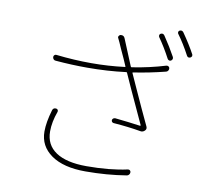

<svg xmlns="http://www.w3.org/2000/svg" viewBox="-92 -950 1184 1085"><g transform="rotate(10 500.0 -408.0)"><path d="M220.7 -276.4Q225.6 -292 242.2 -290Q249 -289.1 252 -283.7Q254.9 -278.3 252.9 -272.5Q230.5 -211.9 230.5 -157.2Q230.5 -80.1 291 -39.6Q351.6 1 466.8 1Q600.6 1 701.2 -21.5Q708 -22.5 712.9 -18.6Q717.8 -14.6 717.8 -7.8Q717.8 0 712.9 5.9Q708 11.7 701.2 12.7Q588.9 31.2 465.8 31.2Q339.8 31.2 269.5 -18.1Q199.2 -67.4 199.2 -151.4Q199.2 -204.1 220.7 -276.4ZM812.5 -636.7Q819.3 -638.7 825.2 -635.3Q831.1 -631.8 832 -625Q833 -618.2 829.1 -611.8Q825.2 -605.5 818.4 -603.5Q725.6 -580.1 634.8 -566.4Q629.9 -566.4 631.8 -562.5Q641.6 -541 667.5 -483.4Q693.4 -425.8 718.3 -372.1Q743.2 -318.4 761.7 -279.3Q768.6 -264.6 757.8 -254.9Q749 -246.1 737.3 -246.1Q734.4 -246.1 730.5 -247.1Q664.1 -258.8 575.2 -265.6Q569.3 -266.6 565.9 -271Q562.5 -275.4 563.5 -281.2Q564.5 -287.1 569.3 -290.5Q574.2 -293.9 580.1 -293.9Q656.2 -286.1 725.6 -276.4Q727.5 -276.4 728 -277.3Q728.5 -278.3 728.5 -280.3Q619.1 -516.6 601.6 -557.6Q600.6 -562.5 595.7 -561.5Q490.2 -547.9 374 -547.9Q286.1 -547.9 192.4 -555.7Q184.6 -555.7 179.7 -561.5Q174.8 -567.4 174.8 -574.2Q174.8 -581.1 179.7 -585.4Q184.6 -589.8 190.4 -588.9Q293.9 -577.1 392.6 -577.1Q489.3 -577.1 584 -588.9Q587.9 -588.9 585.9 -592.8Q573.2 -624 543.9 -686.5Q527.3 -725.6 518.6 -742.2Q514.6 -748 518.1 -754.4Q521.5 -760.7 528.3 -762.7Q531.2 -762.7 534.2 -762.7Q547.9 -762.7 553.7 -748Q565.4 -718.8 616.2 -596.7Q618.2 -592.8 622.1 -593.8Q723.6 -609.4 812.5 -636.7ZM745.1 -789.1Q743.2 -793 743.2 -796.9Q743.2 -804.7 750 -808.6Q763.7 -815.4 772.5 -802.7Q811.5 -745.1 840.8 -691.4Q843.8 -685.5 841.8 -679.2Q839.8 -672.9 834 -669.9Q831.1 -668 827.1 -668Q824.2 -668 822.3 -668.9Q816.4 -670.9 813.5 -676.8Q782.2 -736.3 745.1 -789.1ZM847.7 -826.2Q845.7 -829.1 845.7 -833Q845.7 -840.8 852.5 -844.7Q857.4 -846.7 861.3 -846.7Q869.1 -846.7 875 -838.9Q918 -777.3 945.3 -726.6Q947.3 -723.6 947.3 -719.7Q947.3 -717.8 947.3 -714.8Q944.3 -709 939.5 -706.1Q934.6 -704.1 930.7 -704.1Q922.9 -704.1 918 -712.9Q883.8 -777.3 847.7 -826.2Z"/></g></svg>

Font: Gen Jyuu Gothic ExtraLight
Style: Regular
Weight: 100
Designer: [Source Han Sans]
Ryoko NISHIZUKA  (kana & ideographs); Paul D. Hunt (Latin, Greek & Cyrillic); Wenlong ZHANG  (bopomofo
Version: Version 1.002.20150607